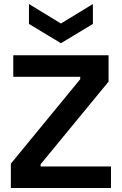

<svg xmlns="http://www.w3.org/2000/svg" viewBox="-20 -935 606 955"><path d="M34 0V-121L379 -541V-553H46V-660H520V-529L182 -118V-107H532V0ZM124 -915 283 -818 442 -915V-816L283 -720L124 -816Z"/></svg>

Font: Bricolage Grotesque 12pt SemiBold
Style: Regular
Weight: 600
Designer: Mathieu Triay
Foundry: Atelier Triay
Version: Version 1.001; ttfautohint (v1.8.4.7-5d5b);gftools[0.9.33.de